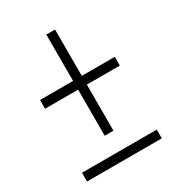

<svg xmlns="http://www.w3.org/2000/svg" viewBox="-147 -673 694 761"><g transform="rotate(-30 200.0 -292.5)"><path d="M180.2 -333H28.8V-373H180.2V-585H220.2V-373H371.1V-333H220.2V-122.1H180.2ZM28.8 0V-40H371.1V0Z"/></g></svg>

Font: TypoPRO Open Sans Condensed
Style: Regular
Weight: 300
Width: 3
Foundry: Ascender Corporation
Version: Version 1.10